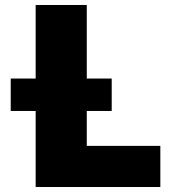

<svg xmlns="http://www.w3.org/2000/svg" viewBox="-20 -750 711 770"><path d="M23 -305V-435H123V-730H328V-435H428V-305H328V-165H623V0H123V-305Z"/></svg>

Font: M PLUS 1p Black
Style: Regular
Weight: 900
Version: Version 1.061